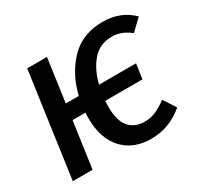

<svg xmlns="http://www.w3.org/2000/svg" viewBox="-151 -896 1145 1101"><g transform="rotate(-30 421.5 -345.5)"><path d="M720 -148 773 -67Q677 15 556 15Q439 15 370 -59Q301 -133 301 -269Q301 -292 302 -304H217L174 0H43L140 -691H271L231 -406H317Q348 -535 430.5 -620.5Q513 -706 647 -706Q766 -706 843 -629L771 -560Q742 -583 713 -594.5Q684 -606 650 -606Q570 -606 521 -549.5Q472 -493 450 -404H695L681 -306H434Q433 -292 433 -265Q433 -175 469.5 -132Q506 -89 573 -89Q614 -89 647.5 -104.5Q681 -120 720 -148Z"/></g></svg>

Font: FiraGO Medium
Style: Italic
Weight: 500
Italic angle: -8°
Designer: bBox Type GmbH
Foundry: bBox Type GmbH
Version: Version 1.001